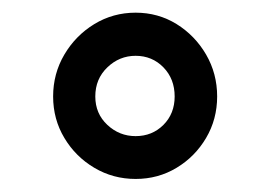

<svg xmlns="http://www.w3.org/2000/svg" viewBox="-20 -741 422 300"><path d="M63 -590.3Q63 -626 80.6 -655.8Q98.1 -685.5 127.4 -703.4Q156.7 -721.2 191.9 -721.2Q227.1 -721.2 255.9 -703.4Q284.7 -685.5 302 -655.8Q319.3 -626 319.3 -590.3Q319.3 -554.7 302 -525.4Q284.7 -496.1 255.9 -478.8Q227.1 -461.4 191.9 -461.4Q156.7 -461.4 127.4 -478.8Q98.1 -496.1 80.6 -525.4Q63 -554.7 63 -590.3ZM128.9 -590.3Q128.9 -563.5 147.7 -545.9Q166.5 -528.3 191.9 -528.3Q217.8 -528.3 235.4 -545.9Q252.9 -563.5 252.9 -590.3Q252.9 -617.7 235.4 -635.7Q217.8 -653.8 191.9 -653.8Q166.5 -653.8 147.7 -635.7Q128.9 -617.7 128.9 -590.3Z"/></svg>

Font: Vazirmatn RD UI FD Medium
Style: Regular
Weight: 500
Designer: Saber Rastikerdar
Foundry: Saber Rastikerdar
Version: Version 33.003